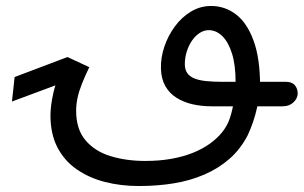

<svg xmlns="http://www.w3.org/2000/svg" viewBox="-20 -351 1017 643"><path d="M937 -77Q958 -77 967.5 -65.5Q977 -54 977 -38Q977 -22 963 -8.5Q949 5 927 5H688Q654 5 624 -2Q594 -9 570.5 -24Q547 -39 533.5 -63Q520 -87 519 -121Q518 -158 530.5 -195Q543 -232 566 -263Q589 -294 620 -312.5Q651 -331 687 -331Q733 -331 770 -303Q807 -275 829 -215.5Q851 -156 851 -63Q851 -36 840.5 11Q830 58 810 101Q786 148 749 180.5Q712 213 664.5 233.5Q617 254 562 263Q507 272 445 272Q385 272 332 258.5Q279 245 237.5 216.5Q196 188 172.5 143Q149 98 149 35Q149 23 151 4Q153 -15 159 -41Q165 -67 177 -98L203 -79L20 -11L29 -93L206 -160L279 -126Q264 -95 254 -69.5Q244 -44 239.5 -22.5Q235 -1 235 20Q235 82 266.5 119Q298 156 350.5 172Q403 188 467 188Q513 188 553 181Q593 174 625.5 161Q658 148 683 130Q708 112 725 90.5Q742 69 750 44Q760 14 764.5 -22Q769 -58 769 -77Q769 -133 757 -171.5Q745 -210 724.5 -230Q704 -250 679 -250Q663 -250 648.5 -240.5Q634 -231 623 -215Q612 -199 605.5 -178.5Q599 -158 599 -136Q599 -118 607 -106.5Q615 -95 630.5 -88.5Q646 -82 670 -79.5Q694 -77 726 -77Z"/></svg>

Font: Farlight84_Sys_V01
Style: Regular
Weight: 400
Designer: Ryoko NISHIZUKA  (kana, bopomofo & ideographs); Paul D. Hunt (Latin, Greek & Cyrillic); Sandoll Communications , Soo-you
Foundry: Adobe
Version: Version 2.004;October 29, 2024;FontCreator 14.0.0.2814 64-bi